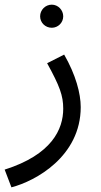

<svg xmlns="http://www.w3.org/2000/svg" viewBox="-45 -573 432 823"><path d="M177 -454C204 -454 226 -476 226 -503C226 -530 204 -553 177 -553C149 -553 127 -530 127 -503C127 -476 149 -454 177 -454ZM4 230C108 203 301 97 301 -114C301 -172 280 -252 230 -339L157 -302C211 -204 226 -163 226 -107C226 -19 177 90 -25 154Z"/></svg>

Font: Noto Sans Arabic
Style: Regular
Weight: 400
Designer: Monotype Design Team, Nadine Chahine, Nizar Qandah and Khaled Hosny
Foundry: Monotype Imaging Inc.
Version: Version 2.012